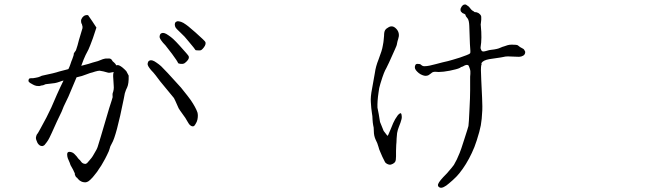

<svg xmlns="http://www.w3.org/2000/svg" viewBox="-20 -795 3040 878"><path d="M841.8 -606.4Q823.2 -629.9 808.6 -642.6Q795.9 -654.3 788.6 -662.1Q781.2 -669.9 780.3 -675.8Q778.3 -682.6 780.3 -689.5Q782.2 -694.3 787.1 -696.3Q792 -699.2 798.8 -697.3Q807.6 -696.3 818.4 -690.4Q831.1 -682.6 840.8 -674.8Q855.5 -663.1 874 -646.5Q918 -607.4 919.4 -602.5Q920.9 -597.7 919.4 -591.8Q918 -585.9 912.1 -578.1Q906.2 -570.3 901.4 -566.9Q896.5 -563.5 886.7 -564.5Q873 -564.5 873 -567.4Q873 -569.3 841.8 -606.4ZM766.6 -548.8Q740.2 -583 736.3 -587.9Q723.6 -600.6 717.8 -609.4Q711.9 -617.2 710 -624Q709 -629.9 711.9 -636.7Q713.9 -641.6 719.7 -643.6Q724.6 -645.5 731.4 -643.6Q739.3 -641.6 750 -633.8Q761.7 -626 771.5 -617.2Q785.2 -604.5 801.8 -585.9Q840.8 -543 842.8 -538.1Q844.7 -533.2 842.8 -527.3Q840.8 -521.5 834 -514.6Q827.1 -507.8 822.3 -504.9Q817.4 -502 806.2 -502.9Q794.9 -503.9 793.9 -507.8Q791 -515.6 766.6 -548.8ZM254.9 -421.9Q238.3 -416 230.5 -415Q219.7 -413.1 207 -412.1Q185.5 -410.2 184.6 -408.2Q176.8 -404.3 171.9 -404.3Q167 -404.3 164.1 -402.3Q161.1 -401.4 159.2 -401.4Q155.3 -401.4 146.5 -402.3Q137.7 -404.3 130.9 -408.2Q123 -412.1 117.2 -416Q110.4 -420.9 110.4 -424.8Q109.4 -431.6 115.2 -436.5Q115.2 -436.5 123 -437.5H131.8Q138.7 -438.5 143.6 -439.5Q149.4 -440.4 154.8 -441.9Q160.2 -443.4 164.1 -445.3Q168.9 -448.2 173.8 -449.2Q230.5 -460.9 250 -467.8Q254.9 -469.7 291 -478.5L293 -479.5Q297.9 -489.3 300.8 -498Q307.6 -518.6 310.5 -524.4Q318.4 -545.9 317.4 -546.9Q316.4 -548.8 318.4 -551.8Q320.3 -555.7 321.3 -556.6Q323.2 -559.6 324.2 -560.5Q327.1 -563.5 327.1 -565.4L328.1 -567.4Q335 -586.9 340.8 -611.3Q347.7 -636.7 354.5 -657.2Q358.4 -667 357.4 -672.9Q355.5 -681.6 354.5 -684.6Q351.6 -688.5 352.5 -688.5Q352.5 -691.4 351.6 -691.4Q350.6 -692.4 350.6 -694.3Q351.6 -697.3 350.6 -700.2Q350.6 -701.2 351.6 -706.1Q355.5 -715.8 363.3 -721.7Q372.1 -727.5 382.8 -725.6Q393.6 -710 402.3 -697.3Q411.1 -682.6 420.9 -668.9Q403.3 -613.3 392.6 -587.9Q383.8 -565.4 377.9 -555.7Q373 -547.9 362.3 -522.5Q359.4 -515.6 351.6 -494.1L384.8 -502.9L403.3 -508.8Q427.7 -515.6 427.7 -515.6Q439.5 -520.5 450.2 -524.4Q463.9 -528.3 465.8 -527.3Q469.7 -527.3 472.7 -527.3Q487.3 -529.3 492.2 -519.5Q493.2 -515.6 502 -508.8Q508.8 -502.9 511.7 -496.1Q518.6 -499 526.4 -495.1Q539.1 -489.3 557.6 -469.7L568.4 -449.2Q569.3 -412.1 561.5 -395.5Q555.7 -384.8 550.8 -368.2Q547.9 -355.5 545.9 -342.8Q511.7 -171.9 491.2 -138.7Q483.4 -126 480.5 -112.3Q479.5 -106.4 468.8 -85Q460.9 -68.4 452.1 -53.7Q443.4 -37.1 432.6 -22.5Q423.8 -7.8 415 2Q404.3 16.6 392.6 27.3Q377.9 42 362.3 38.1Q356.4 37.1 352.5 35.2Q344.7 31.2 343.8 30.3Q342.8 28.3 339.8 26.4Q336.9 24.4 335 21.5Q334 18.6 332 17.6Q327.1 14.6 327.1 13.7Q323.2 6.8 322.3 3.9Q323.2 0 321.3 -3.9Q320.3 -5.9 318.4 -9.8Q315.4 -17.6 309.6 -27.3Q300.8 -41 298.8 -50.8Q294.9 -61.5 290 -71.3Q287.1 -80.1 287.1 -88.9Q287.1 -101.6 298.8 -100.6Q311.5 -99.6 320.3 -90.8Q333 -78.1 336.9 -71.3Q338.9 -68.4 340.8 -66.9Q342.8 -65.4 345.7 -62.5L352.5 -53.7Q358.4 -46.9 367.2 -45.9Q370.1 -44.9 372.1 -45.9Q375 -46.9 377.9 -48.8Q378.9 -49.8 379.9 -50.8Q380.9 -52.7 381.8 -53.7Q384.8 -56.6 385.7 -57.6Q400.4 -73.2 409.2 -89.8Q423.8 -113.3 426.8 -124Q429.7 -130.9 479.5 -300.8Q484.4 -317.4 490.2 -334Q495.1 -349.6 495.1 -350.6Q494.1 -365.2 495.1 -368.2Q502 -385.7 500 -403.3Q499 -419.9 498 -436.5Q496.1 -456.1 500 -465.8Q498 -464.8 495.1 -464.8Q479.5 -460.9 473.6 -462.9Q451.2 -469.7 435.5 -471.7Q428.7 -471.7 415 -467.8Q404.3 -463.9 391.6 -460.9Q381.8 -458 373 -454.1Q357.4 -447.3 330.1 -441.4L293 -353.5L271.5 -308.6L261.7 -284.2Q259.8 -280.3 240.2 -239.3Q222.7 -200.2 216.8 -187.5Q207 -167 206.1 -165Q200.2 -153.3 194.3 -145.5Q186.5 -134.8 183.6 -131.8Q178.7 -127.9 173.8 -127Q167 -127 162.1 -129.9Q154.3 -135.7 151.4 -141.6Q147.5 -149.4 145.5 -156.2Q143.6 -163.1 144.5 -168Q146.5 -178.7 151.4 -183.6Q153.3 -185.5 165 -207Q187.5 -248 192.4 -257.8Q213.9 -300.8 214.8 -303.7Q217.8 -311.5 240.2 -362.3Q255.9 -397.5 270.5 -426.8Q261.7 -424.8 254.9 -421.9ZM775.4 -346.7Q711.9 -422.9 711.9 -423.8Q686.5 -458 681.6 -462.9Q668.9 -475.6 663.1 -484.4Q657.2 -492.2 655.3 -499Q654.3 -504.9 657.2 -511.7Q659.2 -516.6 665 -518.6Q669.9 -520.5 676.8 -518.6Q684.6 -516.6 695.3 -508.8Q707 -501 716.8 -492.2Q729.5 -479.5 747.1 -460.9Q795.9 -408.2 807.6 -394.5Q844.7 -348.6 852.5 -336.9Q875 -303.7 882.8 -281.2Q886.7 -267.6 882.8 -248Q880.9 -238.3 874 -227.5Q869.1 -218.8 865.2 -217.8Q858.4 -215.8 851.1 -221.2Q843.8 -226.6 837.9 -238.3Q825.2 -260.7 821.3 -264.6Q797.9 -296.9 796.9 -299.8Q777.3 -344.7 775.4 -346.7Z M1793 -144.5Q1793 -143.6 1792 -132.8Q1791 -122.1 1791 -105.5Q1791 -88.9 1791 -80.1Q1791 -71.3 1790 -64.5Q1789.1 -57.6 1786.1 -53.7Q1783.2 -49.8 1776.4 -45.9Q1767.6 -41 1760.7 -42Q1749 -43.9 1741.2 -52.7Q1739.3 -55.7 1728.5 -78.1Q1724.6 -87.9 1718.8 -100.6Q1712.9 -113.3 1710.9 -123Q1708 -133.8 1705.1 -140.6L1698.2 -155.3Q1689.5 -173.8 1689.5 -195.3Q1689.5 -213.9 1686.5 -222.7Q1684.6 -232.4 1683.6 -248Q1683.6 -263.7 1680.7 -278.3Q1678.7 -293.9 1677.7 -301.8V-302.7Q1677.7 -309.6 1675.8 -328.1Q1673.8 -351.6 1681.6 -390.6Q1689.5 -432.6 1694.3 -461.9Q1698.2 -491.2 1710.9 -522.5Q1727.5 -565.4 1730.5 -585.9Q1734.4 -606.4 1734.4 -611.3Q1735.4 -616.2 1736.3 -631.8Q1736.3 -649.4 1741.2 -657.2Q1746.1 -665 1757.8 -670.9Q1777.3 -681.6 1794.9 -660.2Q1809.6 -641.6 1800.8 -616.2Q1797.9 -608.4 1795.9 -597.7Q1794.9 -586.9 1786.1 -569.3Q1752 -492.2 1746.6 -483.4Q1741.2 -474.6 1735.4 -460Q1729.5 -445.3 1719.7 -413.1Q1712.9 -392.6 1710.9 -371.1Q1705.1 -332 1706.1 -302.7L1711.9 -273.4L1717.8 -237.3Q1717.8 -236.3 1723.6 -223.1Q1729.5 -210 1734.4 -196.3L1751 -174.8Q1752.9 -168.9 1766.1 -203.1Q1779.3 -237.3 1787.1 -250Q1794.9 -262.7 1798.8 -267.6Q1802.7 -272.5 1808.6 -276.4Q1814.5 -280.3 1816.4 -269.5Q1818.4 -258.8 1816.4 -251Q1814.5 -243.2 1811.5 -234.4Q1808.6 -225.6 1803.7 -213.9Q1798.8 -202.1 1795.9 -186.5Q1793 -158.2 1793 -144.5ZM2180.7 -430.7Q2184.6 -361.3 2184.6 -347.7Q2186.5 -298.8 2185.5 -291Q2183.6 -248 2178.7 -221.7Q2173.8 -195.3 2160.2 -153.3Q2150.4 -122.1 2137.7 -95.7Q2126 -70.3 2110.4 -44.9Q2096.7 -22.5 2080.1 -2Q2068.4 12.7 2049.8 29.3Q2031.2 45.9 2020.5 53.7Q2007.8 62.5 1999 63.5Q1991.2 64.5 1985.4 58.6Q1981.4 54.7 1983.4 46.9Q1986.3 39.1 1996.1 27.3Q2004.9 16.6 2023.4 -2Q2050.8 -33.2 2055.7 -41Q2069.3 -63.5 2082 -95.7Q2086.9 -106.4 2104.5 -162.1Q2120.1 -210 2122.1 -218.8Q2124 -229.5 2127 -296.9Q2129.9 -349.6 2129.9 -381.8Q2129.9 -412.1 2129.9 -414.1Q2129.9 -430.7 2129.9 -444.3Q2130.9 -451.2 2130.9 -457Q2130.9 -463.9 2130.9 -468.8Q2130.9 -473.6 2127.9 -482.4Q2125 -491.2 2122.1 -496.1Q2114.3 -502 2098.6 -492.2Q2093.8 -489.3 2087.9 -488.3Q2087.9 -487.3 2082.5 -484.4Q2077.1 -481.4 2064 -478Q2050.8 -474.6 2036.6 -471.7Q2022.5 -468.8 2008.8 -467.3Q1995.1 -465.8 1986.3 -465.8Q1982.4 -465.8 1978 -466.3Q1973.6 -466.8 1969.7 -466.8Q1962.9 -466.8 1959 -464.8Q1956.1 -463.9 1954.1 -461.9Q1951.2 -459 1949.2 -458Q1947.3 -457 1939.5 -451.2Q1933.6 -448.2 1925.8 -448.2Q1919.9 -448.2 1911.1 -451.7Q1902.3 -455.1 1895 -460.9Q1887.7 -466.8 1882.3 -473.6Q1877 -480.5 1877 -487.3Q1877 -492.2 1879.4 -497.6Q1881.8 -502.9 1889.6 -502.9Q1892.6 -502.9 1895 -502.4Q1897.5 -502 1899.4 -502Q1902.3 -502 1907.2 -497.1Q1909.2 -495.1 1912.6 -493.7Q1916 -492.2 1920.9 -492.2Q1931.6 -492.2 1945.3 -495.1Q1959 -498 1973.6 -502Q1989.3 -506.8 2003.4 -509.8Q2017.6 -512.7 2028.3 -515.6Q2035.2 -517.6 2051.3 -522Q2067.4 -526.4 2083 -531.7Q2098.6 -537.1 2112.8 -542.5Q2127 -547.9 2129.4 -550.8Q2131.8 -553.7 2130.9 -563.5Q2129.9 -575.2 2128.9 -593.8L2126 -676.8Q2125 -702.1 2118.2 -710.9Q2109.4 -719.7 2108.4 -727.5Q2107.4 -730.5 2094.7 -735.4Q2093.8 -736.3 2087.9 -742.2Q2085.9 -745.1 2085.9 -750Q2085 -755.9 2090.8 -764.6Q2097.7 -774.4 2105.5 -774.4Q2110.4 -775.4 2114.3 -771.5Q2119.1 -768.6 2124 -764.6Q2128.9 -758.8 2132.8 -753.9Q2136.7 -749 2139.6 -747.1Q2141.6 -746.1 2144.5 -744.1Q2148.4 -742.2 2149.4 -740.2Q2150.4 -739.3 2155.3 -739.3Q2159.2 -739.3 2163.1 -737.3Q2168 -736.3 2173.8 -730.5Q2181.6 -723.6 2180.7 -714.8Q2180.7 -710 2180.7 -705.1Q2180.7 -701.2 2179.7 -695.3Q2178.7 -690.4 2178.7 -686.5Q2177.7 -682.6 2178.7 -677.7Q2184.6 -619.1 2177.7 -579.1Q2176.8 -572.3 2181.6 -564.5Q2183.6 -559.6 2191.4 -559.6Q2195.3 -559.6 2197.3 -560.5Q2201.2 -561.5 2205.1 -562.5Q2216.8 -566.4 2228 -567.4Q2239.3 -568.4 2252 -571.3Q2260.7 -573.2 2269 -577.1Q2277.3 -581.1 2285.2 -583Q2293 -585.9 2301.3 -588.4Q2309.6 -590.8 2320.3 -590.8Q2342.8 -590.8 2347.7 -587.9Q2357.4 -579.1 2370.1 -573.2Q2375 -571.3 2377 -567.4Q2381.8 -559.6 2381.8 -557.6Q2381.8 -545.9 2372.6 -540.5Q2363.3 -535.2 2353.5 -535.2Q2340.8 -535.2 2328.6 -536.1Q2316.4 -537.1 2302.7 -537.1Q2291 -537.1 2280.3 -534.2Q2275.4 -533.2 2269.5 -532.2Q2263.7 -531.2 2256.8 -530.3Q2246.1 -528.3 2236.3 -527.3Q2226.6 -526.4 2216.8 -524.4Q2190.4 -519.5 2182.6 -507.8Q2180.7 -504.9 2181.6 -503.9Q2183.6 -502 2181.6 -499Q2180.7 -498 2179.7 -488.3Q2178.7 -474.6 2179.7 -460Z"/></svg>

Font: ToneOZ-YinPZ-Tsuipita-TC
Style: Regular
Weight: 400
Designer: ÂÆ£ÂøóÂáåJeffrey Xuan(jeffreyx@gmail.com, ToneOZ.com) ÈòøÂù§(cjkFonts)
Foundry: ToneOZ
Version: Version 0.24071